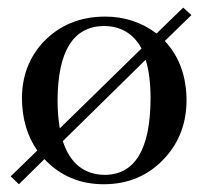

<svg xmlns="http://www.w3.org/2000/svg" viewBox="-20 -470 543 500"><path d="M29.3 9.8 95.7 -55.7Q157.2 9.8 250 9.8Q346.7 9.8 409.2 -58.6Q465.8 -120.1 465.8 -210Q464.8 -303.7 409.2 -363.3L478.5 -430.7L457 -450.2L387.7 -382.8Q329.1 -426.8 253.9 -426.8Q155.3 -426.8 91.8 -359.4Q37.1 -299.8 37.1 -212.9Q38.1 -133.8 77.1 -78.1L7.8 -10.7ZM129.9 -209Q130.9 -401.4 251 -402.3Q317.4 -401.4 348.6 -343.8L135.7 -135.7Q129.9 -169.9 129.9 -209ZM252.9 -14.6Q171.9 -15.6 143.6 -102.5L359.4 -314.5Q372.1 -273.4 372.1 -212.9Q371.1 -15.6 252.9 -14.6Z"/></svg>

Font: Abhaya Libre Medium
Style: Regular
Weight: 500
Designer: Pushpananda Ekanayake, Sol Matas, Pathum Egodawatta
Foundry: Mooniak
Version: Version 1.050 ; ttfautohint (v1.6)